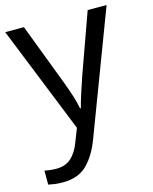

<svg xmlns="http://www.w3.org/2000/svg" viewBox="-116 -613 742 931"><g transform="rotate(-15 255.0 -148.0)"><path d="M1 -536H95L211 -231Q226 -191 238 -154.5Q250 -118 256 -85H260Q266 -110 279 -150.5Q292 -191 306 -232L415 -536H510L279 74Q251 150 206.5 195Q162 240 84 240Q60 240 42 237.5Q24 235 11 232V162Q22 164 37.5 166Q53 168 70 168Q116 168 144.5 142Q173 116 189 73L217 2Z"/></g></svg>

Font: Noto Sans Lao
Style: Regular
Weight: 400
Designer: Monotype Design Team
Foundry: Monotype Imaging Inc.
Version: Version 2.003; ttfautohint (v1.8.4.7-5d5b)